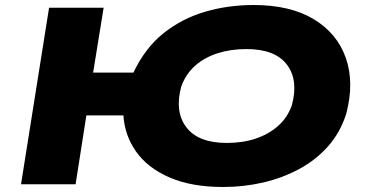

<svg xmlns="http://www.w3.org/2000/svg" viewBox="-20 -736 1469 767"><path d="M872 11Q745 11 657.5 -27Q570 -65 524 -130Q478 -195 473 -275H325L282 0H64L176 -705H394L352 -446H513Q560 -545 633.5 -603.5Q707 -662 799 -689Q891 -716 993 -716Q1139 -716 1233 -659.5Q1327 -603 1361.5 -504.5Q1396 -406 1363 -281Q1339 -206 1290.5 -151.5Q1242 -97 1175.5 -61Q1109 -25 1031.5 -7Q954 11 872 11ZM886 -165Q950 -165 1002 -182.5Q1054 -200 1091.5 -233.5Q1129 -267 1146 -316Q1173 -416 1126 -478Q1079 -540 964 -540Q901 -540 848.5 -523Q796 -506 759 -473Q722 -440 704 -390Q677 -290 724.5 -227.5Q772 -165 886 -165Z"/></svg>

Font: Nunito Sans 7pt Expanded Black
Style: Italic
Weight: 900
Width: 7
Italic angle: -9°
Designer: Vernon Adams
Foundry: Vernon Adams
Version: Version 3.101;gftools[0.9.27]